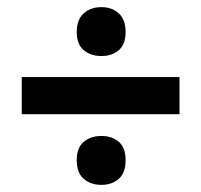

<svg xmlns="http://www.w3.org/2000/svg" viewBox="-20 -638 563 538"><path d="M264 -120Q234 -120 214.5 -137Q195 -154 195 -189Q195 -224 214.5 -240.5Q234 -257 264 -257Q294 -257 313 -240.5Q332 -224 332 -189Q332 -154 313 -137Q294 -120 264 -120ZM41 -422H483V-318H41ZM264 -481Q234 -481 214.5 -497.5Q195 -514 195 -548Q195 -583 214.5 -600.5Q234 -618 264 -618Q294 -618 313 -600.5Q332 -583 332 -548Q332 -514 313 -497.5Q294 -481 264 -481Z"/></svg>

Font: Encode Sans Narrow
Style: Bold
Weight: 700
Designer: Pablo Impallari, Andres Torresi
Foundry: Pablo Impallari, Andres Torresi
Version: Version 1.000; ttfautohint (v1.00) -l 8 -r 50 -G 200 -x 14 -